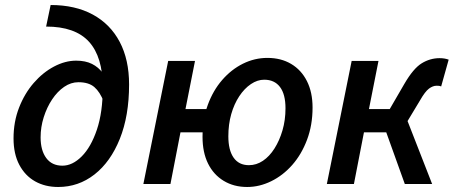

<svg xmlns="http://www.w3.org/2000/svg" viewBox="-20 -734 1810 766"><path d="M212 12Q160 12 120 -10.5Q80 -33 57 -76.5Q34 -120 34 -182Q34 -248 56 -304.5Q78 -361 114.5 -403Q151 -445 195.5 -468.5Q240 -492 284 -492Q321 -492 347 -479Q373 -466 390 -442.5Q407 -419 414 -387L394 -328Q379 -367 356.5 -386.5Q334 -406 293 -406Q263 -406 236 -387.5Q209 -369 188 -337.5Q167 -306 154.5 -266.5Q142 -227 142 -186Q142 -134 164.5 -103.5Q187 -73 229 -73Q269 -73 306 -110Q343 -147 366.5 -216.5Q390 -286 390 -385Q390 -507 335 -567.5Q280 -628 164 -628L182 -714Q280 -714 350 -676Q420 -638 457.5 -567Q495 -496 495 -397Q495 -272 458 -180Q421 -88 357 -38Q293 12 212 12Z M552 0 651 -491H758L720 -299H854L836 -206H700L660 0ZM966 12Q913 12 872.5 -12.5Q832 -37 810 -81.5Q788 -126 788 -188Q788 -258 809 -315.5Q830 -373 866.5 -415Q903 -457 949.5 -480Q996 -503 1047 -503Q1101 -503 1141.5 -479Q1182 -455 1204.5 -410.5Q1227 -366 1227 -305Q1227 -235 1205 -176.5Q1183 -118 1146 -76Q1109 -34 1062 -11Q1015 12 966 12ZM973 -75Q1003 -75 1029 -92.5Q1055 -110 1075 -141.5Q1095 -173 1107 -214Q1119 -255 1119 -302Q1119 -358 1097 -387Q1075 -416 1034 -416Q1007 -416 981 -398.5Q955 -381 934.5 -350Q914 -319 902.5 -278.5Q891 -238 891 -190Q891 -135 912 -105Q933 -75 973 -75Z M1284 0 1383 -491H1490L1452 -299H1535L1593 -399Q1629 -461 1662.5 -481.5Q1696 -502 1734 -502Q1754 -502 1770 -496L1740 -389Q1736 -391 1732 -391.5Q1728 -392 1722 -392Q1707 -392 1691.5 -380.5Q1676 -369 1656 -334L1606 -251L1704 0H1595L1521 -206H1432L1392 0Z"/></svg>

Font: Source Sans 3 SemiBold
Style: Italic
Weight: 600
Italic angle: -11°
Designer: Paul D. Hunt
Foundry: Adobe
Version: Version 3.046;hotconv 1.0.118;makeotfexe 2.5.65603